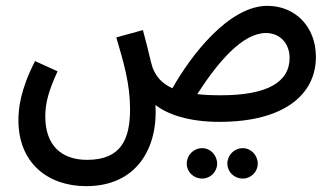

<svg xmlns="http://www.w3.org/2000/svg" viewBox="-20 -405 1138 657"><path d="M275 232C449 232 521 100 512 -46C552 -14 625 12 731 12C954 12 1061 -83 1061 -210C1061 -315 989 -385 895 -385C763 -385 633 -215 570 -103C532 -120 513 -145 502 -174C495 -195 490 -225 469 -302L378 -277C403 -191 425 -120 425 -31C425 69 396 142 278 142C190 142 135 92 135 -6C135 -55 147 -95 177 -161L100 -196C49 -97 43 -32 43 6C43 154 145 232 275 232ZM890 -292C941 -292 971 -253 971 -207C971 -123 893 -79 736 -79C705 -79 678 -80 655 -83C729 -198 812 -292 890 -292ZM811 206C839 206 862 183 862 155C862 126 839 102 811 102C781 102 758 126 758 155C758 183 781 206 811 206ZM672 206C700 206 723 183 723 155C723 126 700 102 672 102C642 102 619 126 619 155C619 183 642 206 672 206Z"/></svg>

Font: Noto Sans Arabic ExtCond Med
Style: Regular
Weight: 500
Width: 2
Designer: Monotype Design Team, Nadine Chahine, Nizar Qandah and Khaled Hosny
Foundry: Monotype Imaging Inc.
Version: Version 2.012